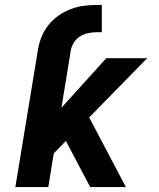

<svg xmlns="http://www.w3.org/2000/svg" viewBox="-20 -755 640 775"><path d="M42 0 133 -553Q137 -579 147 -604.5Q157 -630 174.5 -652.5Q192 -675 215.5 -691.5Q239 -708 265 -718Q291 -728 317.5 -731.5Q344 -735 371 -735H391V-625H371Q354 -625 337 -621.5Q320 -618 304.5 -609Q289 -600 279 -584.5Q269 -569 266 -553L228 -320L409 -520H574L340 -281L488 0H344L246 -186L197 -136L175 0Z"/></svg>

Font: Iosevka SS04 XBd Ex
Style: Italic
Weight: 800
Width: 7
Italic angle: -9°
Monospace: yes
Designer: Belleve Invis
Foundry: Belleve Invis
Version: Version 19.0.0; ttfautohint (v1.8.4)